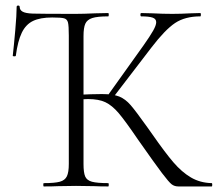

<svg xmlns="http://www.w3.org/2000/svg" viewBox="-20 -672 797 692"><path d="M138 -12Q177 -12 195.5 -17Q214 -22 221 -36.5Q228 -51 228 -81V-544Q228 -579 225 -591Q222 -603 211 -606Q200 -609 168 -609Q125 -609 99 -596.5Q73 -584 58.5 -554Q44 -524 37 -471Q37 -469 31.5 -469Q26 -469 26 -471Q30 -506 35 -562.5Q40 -619 40 -647Q40 -652 45.5 -652Q51 -652 51 -647Q51 -636 61.5 -630Q72 -624 98 -623Q130 -622 253 -622Q281 -622 323 -624L370 -625Q372 -625 372 -619Q372 -613 370 -613Q331 -613 312.5 -607Q294 -601 287.5 -586.5Q281 -572 281 -542V-81Q281 -50 287 -36Q293 -22 311.5 -17Q330 -12 370 -12Q372 -12 372 -6Q372 0 370 0Q339 0 322 -1L254 -2L188 -1Q170 0 138 0Q136 0 136 -6Q136 -12 138 -12ZM478 -168Q431 -237 407.5 -264.5Q384 -292 360 -303.5Q336 -315 297 -315Q284 -315 273 -314Q262 -313 253 -312L251 -330Q313 -333 347 -333Q388 -333 410 -324Q432 -315 451 -293Q470 -271 512 -212L529 -188Q575 -122 605 -87Q635 -52 668 -32.5Q701 -13 743 -12Q745 -12 745 -6Q745 0 743 0H623Q609 0 599 -7.5Q589 -15 564 -48Q539 -81 478 -168ZM367 -326 497 -508Q521 -542 532 -561.5Q543 -581 543 -592Q543 -604 530 -608.5Q517 -613 489 -613Q486 -613 486 -619Q486 -625 489 -625L529 -624Q567 -622 601 -622Q631 -622 667 -624L702 -625Q704 -625 704 -619Q704 -613 702 -613Q647 -613 611 -589Q575 -565 526 -501L385 -317Z"/></svg>

Font: Cormorant SC Light
Style: Regular
Weight: 300
Designer: Christian Thalmann (Catharsis Fonts)
Foundry: Catharsis Fonts
Version: Version 4.000